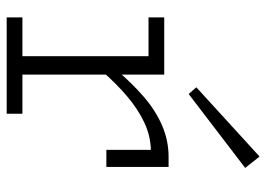

<svg xmlns="http://www.w3.org/2000/svg" viewBox="-131 -665 796 574"><g transform="rotate(90 267.0 -378.0)"><path d="M190 -282V-329Q229 -375 269.5 -410Q310 -445 355 -464.5Q400 -484 449 -484H479V-298H428V-431Q386 -430 346.5 -411.5Q307 -393 268.5 -360.5Q230 -328 190 -282ZM32 0V-47H320V0ZM148 -7V-471H203V-7ZM32 -424V-471H201V-424ZM261 -544 241 -567 448 -756 482 -713Z"/></g></svg>

Font: BioRhyme Light
Style: Regular
Weight: 300
Designer: Aoife Mooney
Foundry: Aoife Mooney Type
Version: Version 1.600;gftools[0.9.33]